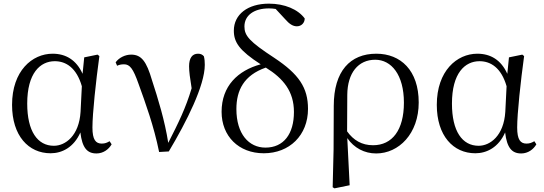

<svg xmlns="http://www.w3.org/2000/svg" viewBox="-20 -825 2977 1051"><path d="M257 14C319 14 384 -18 420 -100C430 -16 457 15 508 15C545 15 575 -7 591 -35L580 -52C566 -44 555 -39 537 -39C504 -39 486 -60 486 -127C486 -204 505 -380 524 -518L514 -526L441 -511L432 -421C398 -497 340 -531 268 -531C156 -531 46 -437 46 -251C46 -82 136 14 257 14ZM428 -353 421 -213C413 -82 338 -27 275 -27C185 -27 129 -107 129 -258C129 -425 200 -490 280 -490C341 -490 399 -454 428 -353Z M851 7 904 4C1002 -160 1101 -357 1101 -470C1101 -488 1100 -501 1096 -517C1088 -526 1079 -531 1064 -531C1032 -531 1015 -507 1015 -462C1015 -434 1020 -397 1029 -342C997 -234 957 -153 901 -43C882 -165 845 -285 812 -386C782 -489 754 -526 698 -526C666 -526 632 -510 613 -484L621 -465C631 -470 643 -473 659 -473C691 -473 709 -449 738 -367C777 -259 822 -136 851 7Z M1424 14C1564 14 1666 -84 1666 -229C1666 -345 1616 -419 1482 -508C1344 -598 1318 -630 1318 -680C1318 -742 1372 -779 1452 -779C1465 -779 1477 -778 1489 -776L1540 -721C1564 -693 1584 -681 1605 -681C1630 -681 1648 -700 1648 -724C1611 -774 1538 -805 1452 -805C1336 -805 1260 -746 1260 -657C1260 -593 1291 -548 1407 -473C1282 -439 1193 -354 1193 -213C1193 -80 1286 14 1424 14ZM1435 -455C1532 -395 1589 -324 1589 -212C1589 -92 1533 -17 1433 -17C1342 -17 1274 -92 1274 -228C1274 -331 1315 -413 1435 -455Z M1801 200 1811 206 1894 189 1881 -69C1918 -15 1975 15 2039 15C2163 15 2272 -93 2272 -264C2272 -440 2173 -531 2040 -531C1897 -531 1807 -436 1807 -245L1806 -6ZM1880 -106 1881 -306C1882 -426 1941 -498 2034 -498C2122 -498 2191 -416 2191 -263C2191 -113 2127 -30 2022 -30C1961 -30 1915 -57 1880 -106Z M2582 14C2644 14 2709 -18 2745 -100C2755 -16 2782 15 2833 15C2870 15 2900 -7 2916 -35L2905 -52C2891 -44 2880 -39 2862 -39C2829 -39 2811 -60 2811 -127C2811 -204 2830 -380 2849 -518L2839 -526L2766 -511L2757 -421C2723 -497 2665 -531 2593 -531C2481 -531 2371 -437 2371 -251C2371 -82 2461 14 2582 14ZM2753 -353 2746 -213C2738 -82 2663 -27 2600 -27C2510 -27 2454 -107 2454 -258C2454 -425 2525 -490 2605 -490C2666 -490 2724 -454 2753 -353Z"/></svg>

Font: Harano Aji Mincho KR
Style: Regular
Weight: 400
Foundry: Masamichi Hosoda
Version: HaranoAjiMinchoKR-Regular version 20230610;ttx 4.39.4